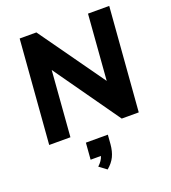

<svg xmlns="http://www.w3.org/2000/svg" viewBox="-172 -838 1104 1241"><g transform="rotate(-20 380.0 -217.0)"><path d="M578 -712H724L668 0H551L233 -450L198 0H52L108 -712H223L543 -262ZM431 67 426 131Q422 178 405.5 213Q389 248 353 278L302 240Q333 212 342 181H271L280 67Z"/></g></svg>

Font: Muli ExtraBold
Style: Italic
Weight: 800
Italic angle: -4.541°
Designer: Vernon Adams
Foundry: Vernon Adams
Version: Version 2.000